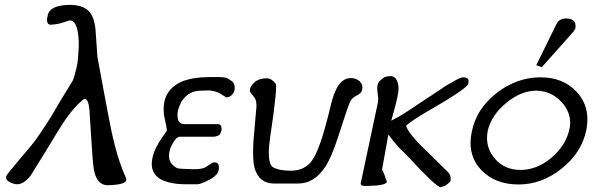

<svg xmlns="http://www.w3.org/2000/svg" viewBox="-20 -760 2451 792"><path d="M177 -697Q185 -738 266 -740Q325 -740 350 -710Q372 -683 375 -624L382 -524L421 -315Q440 -212 452 -167Q470 -93 499 -27Q501 -23 501 -19Q501 2 427 4Q425 4 424 4Q384 4 370 -48Q367 -59 364.5 -81Q362 -103 360 -137Q358 -161 355.5 -203Q353 -245 349 -306Q345 -351 330 -352Q325 -352 309 -337Q264 -295 213 -209Q199 -185 172 -141.5Q145 -98 106 -35Q78 0 51 0Q44 0 41 -1Q5 -10 5 -29Q5 -31 6 -34Q7 -39 62 -104Q120 -172 127 -183Q152 -218 176 -255.5Q200 -293 223 -334L281 -429Q285 -438 295 -478Q300 -498 302 -521Q304 -544 305 -570Q305 -676 268 -676Q268 -676 268 -676Q268 -676 226 -663Q218 -661 209.5 -660Q201 -659 190 -658Q174 -658 174 -678Q174 -686 177 -697Z M668 -220Q668 -221 668 -222Q668 -235 659 -272Q655 -290 655 -309Q655 -325 658 -341Q671 -398 731 -424Q778 -442 841 -442H882Q908 -442 918 -437Q937 -426 942 -420Q948 -412 948 -398Q948 -395 948 -391Q945 -372 927 -361Q921 -359 914 -358Q908 -361 888 -374Q869 -385 843 -387Q799 -387 784 -383Q751 -375 728 -340Q720 -323 715 -308Q712 -296 712 -285Q712 -277 714 -269Q719 -248 741 -248H878Q894 -248 894 -230Q894 -227 894 -224Q891 -207 881 -201Q879 -200 875 -199Q871 -198 865 -196H722Q709 -196 695 -173Q683 -153 680 -139Q677 -127 677 -117Q677 -93 693 -79Q698 -73 711 -66Q721 -64 736 -63.5Q751 -63 775 -62Q779 -62 782 -62Q810 -62 826 -69Q837 -76 844.5 -81Q852 -86 858 -90Q861 -90 866 -90Q883 -90 883 -69Q883 -64 882 -58Q879 -39 849 -21L846 -20Q815 -3 797 0H745Q683 0 644 -20Q606 -41 606 -84Q606 -94 608 -104Q614 -137 631 -164Q636 -176 668 -220Z M1110 -3Q1049 -3 1030 -67Q1024 -91 1024 -133Q1024 -156 1026 -185L1037 -310Q1038 -317 1038 -323Q1038 -350 1027 -361Q1011 -379 1011 -384Q1011 -386 1011 -388Q1011 -390 1011 -392Q1014 -405 1028 -419Q1047 -437 1080 -437Q1100 -437 1117 -415Q1119 -413 1119 -402Q1119 -374 1108 -289Q1098 -221 1093.5 -187Q1089 -153 1089 -143Q1089 -141 1089 -140Q1089 -133 1089 -127Q1089 -77 1110 -68Q1131 -59 1148 -58Q1151 -57 1156 -57Q1163 -57 1172 -56Q1176 -56 1181 -56Q1229 -56 1258 -87Q1280 -109 1302 -173Q1316 -211 1338 -299Q1345 -331 1351.5 -352Q1358 -373 1363 -383Q1385 -436 1425 -438Q1448 -438 1461.5 -426.5Q1475 -415 1475 -399Q1475 -395 1474 -390Q1472 -375 1446 -363Q1433 -356 1425 -342Q1414 -319 1375 -196Q1361 -153 1347.5 -121.5Q1334 -90 1321 -71Q1276 -3 1210 -3Z M1594 -262Q1597 -264 1601 -266Q1605 -268 1612 -272Q1634 -282 1703 -329L1800 -393Q1808 -399 1819 -406Q1830 -413 1844 -420Q1876 -440 1890 -441Q1913 -441 1913 -425Q1913 -419 1910 -412Q1903 -392 1727 -291Q1668 -255 1655 -241Q1665 -207 1745 -132L1828 -50Q1839 -40 1839 -22Q1839 -20 1839 -17Q1838 -10 1832 -6L1817 6Q1815 7 1810.5 8Q1806 9 1797 12Q1784 12 1711 -63Q1692 -84 1670.5 -106.5Q1649 -129 1624 -153Q1614 -164 1604 -176.5Q1594 -189 1582 -205L1556 -61Q1566 -42 1576 -10Q1572 6 1493 7Q1489 7 1486 7Q1468 7 1468 -2Q1468 -3 1468 -4L1539 -338Q1540 -343 1540 -350Q1540 -359 1538 -373Q1536 -389 1536 -398Q1536 -404 1537 -408Q1541 -425 1559 -437Q1570 -446 1591 -446Q1615 -446 1622 -413Q1624 -406 1624 -396Q1624 -389 1623 -381L1619 -358Q1617 -349 1614 -337Q1612 -326 1607 -310Z M2276 -662Q2286 -682 2313 -684Q2354 -684 2354 -654Q2354 -651 2354 -647Q2354 -641 2346 -630L2215 -483L2192 -491ZM2205 -441Q2208 -441 2211 -441Q2302 -441 2358 -382Q2403 -334 2403 -267Q2403 -247 2399 -225Q2379 -129 2296 -64Q2215 1 2119 1Q2023 1 1966 -58Q1921 -105 1921 -170Q1921 -192 1926 -216Q1945 -311 2027 -375Q2108 -439 2205 -441ZM1992 -221Q1989 -205 1989 -190Q1989 -144 2021 -106Q2061 -59 2127 -59Q2193 -59 2252 -107Q2312 -157 2328 -223Q2332 -239 2332 -253Q2332 -298 2300 -335Q2258 -384 2194 -386Q2193 -386 2192 -386Q2130 -386 2069 -336Q2008 -287 1992 -221Z"/></svg>

Font: New Athena Unicode
Style: Italic
Weight: 400
Designer: J. Rusten 1997; rev. by R. Hancock 2001, 2002, rev. by D. Mastronarde 2002-2019
Foundry: Society for Classical Studies (formerly American Philological Association)
Version: Version 5.008